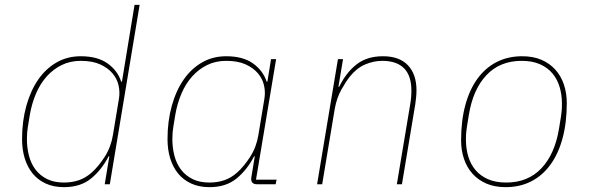

<svg xmlns="http://www.w3.org/2000/svg" viewBox="-20 -760 2440 792"><path d="M431 -115H428Q399 -59 355.5 -23.5Q312 12 244 12Q201 12 168.5 -3Q136 -18 114.5 -44.5Q93 -71 82 -107Q71 -143 71 -186Q71 -260 88.5 -323Q106 -386 137.5 -431.5Q169 -477 213.5 -502.5Q258 -528 313 -528Q382 -528 423.5 -498.5Q465 -469 480 -423H483L535 -740H556L433 0H412ZM244 -7Q277 -7 305 -16.5Q333 -26 358 -48Q387 -74 412.5 -114Q438 -154 446 -204L471 -355Q475 -381 469 -408Q463 -435 444 -457.5Q425 -480 393 -494.5Q361 -509 313 -509Q270 -509 235 -492Q200 -475 173 -445Q146 -415 128.5 -374Q111 -333 103 -286L95 -237Q91 -214 91 -186Q91 -150 99.5 -117.5Q108 -85 126.5 -60.5Q145 -36 174 -21.5Q203 -7 244 -7Z M844 12Q801 12 768.5 -3Q736 -18 714.5 -44.5Q693 -71 682 -107Q671 -143 671 -186Q671 -260 688.5 -323Q706 -386 737.5 -431.5Q769 -477 813.5 -502.5Q858 -528 913 -528Q982 -528 1023.5 -498.5Q1065 -469 1080 -423H1083L1098 -516H1119L1036 -19H1121L1117 0H1040Q1012 0 1017 -30L1031 -115H1028Q999 -59 955.5 -23.5Q912 12 844 12ZM844 -7Q877 -7 905 -16.5Q933 -26 958 -48Q987 -74 1012.5 -114Q1038 -154 1046 -204L1071 -355Q1075 -381 1069 -408Q1063 -435 1044 -457.5Q1025 -480 993 -494.5Q961 -509 913 -509Q870 -509 835 -492Q800 -475 773 -445Q746 -415 728.5 -374Q711 -333 703 -286L695 -237Q691 -214 691 -186Q691 -150 699.5 -117.5Q708 -85 726.5 -60.5Q745 -36 774 -21.5Q803 -7 844 -7Z M1288 0 1374 -516H1395L1376 -402H1379Q1408 -461 1451 -494.5Q1494 -528 1560 -528Q1627 -528 1662.5 -491Q1698 -454 1698 -387Q1698 -373 1696.5 -358.5Q1695 -344 1693 -330L1638 0H1617L1672 -329Q1677 -357 1677 -386Q1677 -448 1646.5 -478.5Q1616 -509 1557 -509Q1522 -509 1487 -494.5Q1452 -480 1423 -444Q1407 -424 1388 -390Q1369 -356 1361 -312L1309 0Z M2066 12Q2021 12 1987 -2.5Q1953 -17 1929.5 -43Q1906 -69 1894 -104.5Q1882 -140 1882 -181Q1882 -262 1899.5 -326.5Q1917 -391 1950 -436Q1983 -481 2029.5 -504.5Q2076 -528 2134 -528Q2179 -528 2213 -513.5Q2247 -499 2270.5 -473Q2294 -447 2306 -411.5Q2318 -376 2318 -335Q2318 -254 2300.5 -189.5Q2283 -125 2250 -80Q2217 -35 2170.5 -11.5Q2124 12 2066 12ZM2068 -7Q2158 -7 2213.5 -66Q2269 -125 2286 -230L2294 -279Q2296 -293 2297 -303.5Q2298 -314 2298 -333Q2298 -369 2288.5 -401Q2279 -433 2259 -457Q2239 -481 2207.5 -495Q2176 -509 2132 -509Q2042 -509 1986.5 -450Q1931 -391 1914 -286L1906 -237Q1904 -223 1903 -212.5Q1902 -202 1902 -183Q1902 -147 1911.5 -115Q1921 -83 1941 -59Q1961 -35 1992.5 -21Q2024 -7 2068 -7Z"/></svg>

Font: IBM Plex Mono Thin
Style: Italic
Weight: 100
Italic angle: -9°
Monospace: yes
Designer: Mike Abbink, Paul van der Laan, Pieter van Rosmalen
Foundry: Bold Monday
Version: Version 2.3